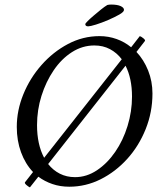

<svg xmlns="http://www.w3.org/2000/svg" viewBox="-20 -810 689 843"><path d="M111.3 12.7Q104.5 9.8 95.7 2Q86.9 -5.9 89.8 -9.8L125 -54.7Q90.8 -90.8 72.3 -141.6Q53.7 -192.4 53.7 -252.9Q53.7 -325.2 82.5 -396Q111.3 -466.8 162.1 -524.4Q212.9 -582 278.3 -616.7Q343.8 -651.4 417 -651.4Q456.1 -651.4 491.7 -638.7Q527.3 -626 555.7 -602.5L593.8 -651.4Q600.6 -649.4 609.9 -641.6Q619.1 -633.8 616.2 -629.9L579.1 -582Q611.3 -547.9 630.4 -500.5Q649.4 -453.1 649.4 -399.4Q649.4 -317.4 619.6 -243.2Q589.8 -168.9 538.6 -112.3Q487.3 -55.7 421.9 -22.9Q356.4 9.8 284.2 9.8Q244.1 9.8 210 -2Q175.8 -13.7 148.4 -34.2ZM142.6 -260.7Q142.6 -175.8 173.8 -117.2L514.6 -549.8Q493.2 -578.1 462.9 -594.2Q432.6 -610.4 394.5 -610.4Q341.8 -610.4 295.9 -581.1Q250 -551.8 215.8 -501.5Q181.6 -451.2 162.1 -389.2Q142.6 -327.1 142.6 -260.7ZM309.6 -32.2Q360.4 -32.2 405.8 -62.5Q451.2 -92.8 485.8 -143.1Q520.5 -193.4 540 -256.8Q559.6 -320.3 559.6 -385.7Q559.6 -465.8 531.2 -521.5L191.4 -89.8Q212.9 -62.5 242.7 -47.4Q272.5 -32.2 309.6 -32.2ZM367.2 -694.3Q354.5 -694.3 354.5 -704.1Q354.5 -707 365.2 -717.8Q376 -728.5 391.6 -741.7Q407.2 -754.9 423.3 -768.1Q439.5 -781.2 451.2 -788.1Q459 -790 467.8 -790Q495.1 -790 509.8 -783.2Q524.4 -776.4 524.4 -766.6Q524.4 -757.8 503.9 -746.1Q483.4 -734.4 455.1 -722.2Q426.8 -710 401.4 -702.1Q376 -694.3 367.2 -694.3Z"/></svg>

Font: Crimson Text
Style: Italic
Weight: 400
Italic angle: -11°
Designer: Sebastian Kosch
Foundry: Sebastian Kosch
Version: Version 1.100; ttfautohint (v1.8.4)